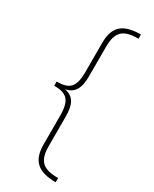

<svg xmlns="http://www.w3.org/2000/svg" viewBox="-222 -769 788 981"><g transform="rotate(30 171.5 -278.0)"><path d="M297 158V133C207 133 174 103 174 14V-158C174 -231 154 -267 103 -277V-278C153 -289 174 -325 174 -396V-570C174 -659 207 -689 297 -689V-714C195 -713 147 -677 147 -578V-406C147 -313 117 -291 44 -290V-266C117 -265 147 -242 147 -148V20C147 120 195 157 297 158Z"/></g></svg>

Font: Noto Sans Lao UI Cond Thin
Style: Regular
Weight: 100
Width: 3
Designer: Monotype Design Team
Foundry: Monotype Imaging Inc.
Version: Version 2.000